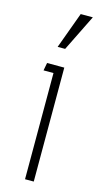

<svg xmlns="http://www.w3.org/2000/svg" viewBox="-111 -729 402 765"><g transform="rotate(15 90.0 -346.5)"><path d="M114 -470H43L37 -438H78V0H114ZM67 -543H98L172 -693H122Z"/></g></svg>

Font: Kreadon Extra Light
Style: Regular
Weight: 200
Designer: kohakuno
Foundry: StudioGnu
Version: Version 1.000;Glyphs 3.1.2 (3151)